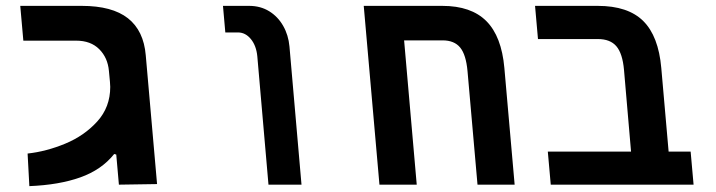

<svg xmlns="http://www.w3.org/2000/svg" viewBox="-20 -629 2440 654"><path d="M355.5 -333Q355.5 -338.5 354.5 -350.5L351 -387.5Q347 -432.5 318 -461.5Q289 -490.5 239.5 -490.5H59.5L49 -609H258.5Q362 -609 415.8 -566.8Q469.5 -524.5 476.5 -440.5L486 -332.5L515 -2L385 0L376 -102.5L369 -104.5Q326 -50.5 253.5 -24.8Q181 1 80 5L74 -106Q138 -113 202.5 -139.8Q267 -166.5 311.2 -215.2Q355.5 -264 355.5 -333Z M790.5 -518.5H747.5L739.5 -609H829Q867 -609 896.8 -590.8Q926.5 -572.5 944.5 -541Q962.5 -509.5 966 -470.5L1007 0H894.5L856.5 -437Q853 -473.5 834.5 -496Q816 -518.5 790.5 -518.5Z M1698 -397.5 1733 0H1606.5L1572.5 -386.5Q1567.5 -442.5 1547.5 -467Q1527.5 -491.5 1487.5 -491.5H1356.5L1399.5 0H1272.5L1219 -609H1486.5Q1585 -609 1636.8 -557Q1688.5 -505 1698 -397.5Z M2016.5 -496H1812.5L1802.5 -609H2016Q2119 -609 2171 -557.5Q2223 -506 2232.5 -397.5L2257.5 -112.5H2332.5L2342.5 0H1856L1846 -112.5H2129.5L2105.5 -391Q2100.5 -447 2079.5 -471.5Q2058.5 -496 2016.5 -496Z"/></svg>

Font: JuliaMono
Style: Bold Italic
Weight: 700
Italic angle: -9°
Monospace: yes
Designer: cormullion
Foundry: corm
Version: Version 0.057; ttfautohint (v1.8.4)